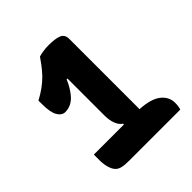

<svg xmlns="http://www.w3.org/2000/svg" viewBox="-191 -846 983 983"><g transform="rotate(-45 300.0 -355.0)"><path d="M80 -150H298V-156Q280 -167 270 -192.5Q260 -218 260 -252V-521H254Q245 -499 234.5 -481.5Q224 -464 212 -449Q178 -407 131 -407Q107 -407 91 -433.5Q75 -460 75 -521V-546Q107 -563 131.5 -581Q156 -599 177 -620Q196 -640 214.5 -664.5Q233 -689 240 -700Q252 -704 272 -707Q292 -710 312 -710Q362 -710 386 -699.5Q410 -689 410 -658V-149Q488 -145 525 -116Q562 -87 562 -43Q562 -18 556 0H187Q153 0 135 -4.5Q117 -9 106 -20Q93 -34 86.5 -58Q80 -82 80 -110Z"/></g></svg>

Font: Recursive Sn Csl St XBd
Style: Regular
Weight: 800
Version: Version 1.085;hotconv 1.1.0;makeotfexe 2.6.0; ttfautohint (v